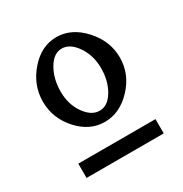

<svg xmlns="http://www.w3.org/2000/svg" viewBox="-116 -808 611 640"><g transform="rotate(-30 189.5 -488.5)"><path d="M38 -315H335V-260H38ZM238 -638.5Q213 -675 181.5 -675Q150 -675 128.5 -638Q107 -601 107 -552Q107 -503 132 -467.5Q157 -432 188.5 -432Q220 -432 241.5 -468Q263 -504 263 -553Q263 -602 238 -638.5ZM185 -391Q127 -391 83 -440Q39 -489 39 -552.5Q39 -616 83 -666.5Q127 -717 185 -717Q243 -717 289 -666.5Q335 -616 335 -552.5Q335 -489 289 -440Q243 -391 185 -391Z"/></g></svg>

Font: Sawarabi Mincho
Style: Regular
Weight: 400
Version: Version 1.00